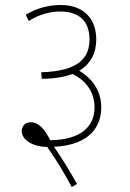

<svg xmlns="http://www.w3.org/2000/svg" viewBox="-20 -652 520 768"><path d="M83 -593 95 -568C135 -594 181 -606 221 -606C300 -606 338 -564 338 -494C338 -423 297 -367 145 -363L147 -337C197 -337 237 -344 270 -356C328 -328 358 -280 358 -223C358 -147 306 -93 181 -91C159 -135 135 -163 103 -163C82 -163 67 -149 67 -128C67 -94 106 -66 169 -64C206 -12 238 43 267 96L288 84C260 34 230 -16 196 -65C314 -70 385 -125 385 -223C385 -282 356 -333 297 -369C343 -397 365 -440 365 -494C365 -578 314 -632 223 -632C173 -632 126 -619 83 -593Z"/></svg>

Font: Noto Sans Devanagari SemiCondensed Thin
Style: Regular
Weight: 100
Width: 4
Designer: Jelle Bosma - Monotype Design Team
Foundry: Monotype Imaging Inc.
Version: Version 2.004